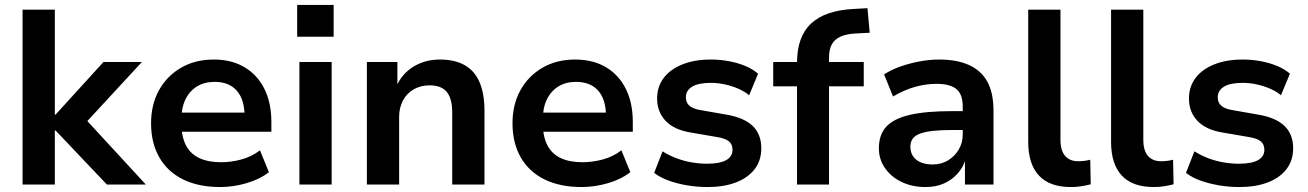

<svg xmlns="http://www.w3.org/2000/svg" viewBox="-20 -744 5272 774"><path d="M71 0V-705H201V-282H204L397 -494H552L309 -231L310 -280L568 0H411L204 -218H201V0Z M868 10Q780 10 717.5 -21Q655 -52 622 -110Q589 -168 589 -247Q589 -322 620.5 -379.5Q652 -437 709 -470.5Q766 -504 842 -504Q913 -504 965 -473.5Q1017 -443 1045.5 -386.5Q1074 -330 1074 -252V-213H693V-290H982L966 -274Q966 -343 934.5 -378.5Q903 -414 845 -414Q804 -414 774 -395.5Q744 -377 727.5 -343Q711 -309 711 -260V-250Q711 -195 729 -159.5Q747 -124 783 -107Q819 -90 871 -90Q911 -90 952.5 -101Q994 -112 1028 -138L1064 -50Q1027 -21 973.5 -5.5Q920 10 868 10Z M1178 -596V-724H1325V-596ZM1187 0V-494H1317V0Z M1459 0V-494H1582V-394H1577Q1600 -447 1647 -475.5Q1694 -504 1753 -504Q1813 -504 1853 -481.5Q1893 -459 1913 -413Q1933 -367 1933 -297V0H1803V-291Q1803 -328 1793.5 -352Q1784 -376 1764 -388Q1744 -400 1712 -400Q1676 -400 1648 -384Q1620 -368 1604.5 -339Q1589 -310 1589 -273V0Z M2325 10Q2237 10 2174.5 -21Q2112 -52 2079 -110Q2046 -168 2046 -247Q2046 -322 2077.5 -379.5Q2109 -437 2166 -470.5Q2223 -504 2299 -504Q2370 -504 2422 -473.5Q2474 -443 2502.5 -386.5Q2531 -330 2531 -252V-213H2150V-290H2439L2423 -274Q2423 -343 2391.5 -378.5Q2360 -414 2302 -414Q2261 -414 2231 -395.5Q2201 -377 2184.5 -343Q2168 -309 2168 -260V-250Q2168 -195 2186 -159.5Q2204 -124 2240 -107Q2276 -90 2328 -90Q2368 -90 2409.5 -101Q2451 -112 2485 -138L2521 -50Q2484 -21 2430.5 -5.5Q2377 10 2325 10Z M2832 10Q2789 10 2749 3Q2709 -4 2675.5 -16Q2642 -28 2617 -47L2651 -134Q2676 -118 2706 -106.5Q2736 -95 2768 -89.5Q2800 -84 2830 -84Q2882 -84 2907.5 -98.5Q2933 -113 2933 -140Q2933 -163 2917.5 -175Q2902 -187 2868 -192L2763 -210Q2697 -221 2663 -257Q2629 -293 2629 -347Q2629 -394 2655 -429Q2681 -464 2730 -484Q2779 -504 2846 -504Q2882 -504 2917.5 -497.5Q2953 -491 2983.5 -478.5Q3014 -466 3036 -447L3000 -360Q2981 -376 2955 -387Q2929 -398 2901 -404Q2873 -410 2847 -410Q2795 -410 2770 -394.5Q2745 -379 2745 -352Q2745 -330 2759.5 -317.5Q2774 -305 2805 -300L2908 -282Q2979 -270 3014 -236.5Q3049 -203 3049 -146Q3049 -97 3022 -62Q2995 -27 2946.5 -8.5Q2898 10 2832 10Z M3193 0V-396H3097V-494H3229L3193 -459V-491Q3193 -596 3249.5 -649Q3306 -702 3422 -708L3477 -711L3486 -612L3428 -609Q3392 -607 3368.5 -596.5Q3345 -586 3333.5 -565.5Q3322 -545 3322 -512V-481L3305 -494H3462V-396H3322V0Z M3711 10Q3657 10 3614.5 -10.5Q3572 -31 3547.5 -66.5Q3523 -102 3523 -146Q3523 -201 3553 -233.5Q3583 -266 3648 -281Q3713 -296 3818 -296H3877V-220H3822Q3775 -220 3742.5 -216.5Q3710 -213 3689.5 -205.5Q3669 -198 3659.5 -185Q3650 -172 3650 -153Q3650 -119 3674 -100Q3698 -81 3740 -81Q3774 -81 3801 -97Q3828 -113 3844.5 -140.5Q3861 -168 3861 -202V-314Q3861 -364 3835.5 -385Q3810 -406 3754 -406Q3713 -406 3669.5 -394Q3626 -382 3580 -355L3544 -444Q3573 -463 3610 -476Q3647 -489 3687.5 -496.5Q3728 -504 3766 -504Q3837 -504 3886 -482Q3935 -460 3960 -415Q3985 -370 3985 -298V0H3870V-103H3873Q3863 -70 3840.5 -44.5Q3818 -19 3785.5 -4.5Q3753 10 3711 10Z M4297 10Q4211 10 4168 -36.5Q4125 -83 4125 -172V-705H4255V-180Q4255 -152 4263 -133Q4271 -114 4287 -104Q4303 -94 4326 -94Q4339 -94 4351 -95.5Q4363 -97 4375 -100L4377 -1Q4357 4 4338 7Q4319 10 4297 10Z M4631 10Q4545 10 4502 -36.5Q4459 -83 4459 -172V-705H4589V-180Q4589 -152 4597 -133Q4605 -114 4621 -104Q4637 -94 4660 -94Q4673 -94 4685 -95.5Q4697 -97 4709 -100L4711 -1Q4691 4 4672 7Q4653 10 4631 10Z M4976 10Q4933 10 4893 3Q4853 -4 4819.5 -16Q4786 -28 4761 -47L4795 -134Q4820 -118 4850 -106.5Q4880 -95 4912 -89.5Q4944 -84 4974 -84Q5026 -84 5051.5 -98.5Q5077 -113 5077 -140Q5077 -163 5061.5 -175Q5046 -187 5012 -192L4907 -210Q4841 -221 4807 -257Q4773 -293 4773 -347Q4773 -394 4799 -429Q4825 -464 4874 -484Q4923 -504 4990 -504Q5026 -504 5061.5 -497.5Q5097 -491 5127.5 -478.5Q5158 -466 5180 -447L5144 -360Q5125 -376 5099 -387Q5073 -398 5045 -404Q5017 -410 4991 -410Q4939 -410 4914 -394.5Q4889 -379 4889 -352Q4889 -330 4903.5 -317.5Q4918 -305 4949 -300L5052 -282Q5123 -270 5158 -236.5Q5193 -203 5193 -146Q5193 -97 5166 -62Q5139 -27 5090.5 -8.5Q5042 10 4976 10Z"/></svg>

Font: Nunito Sans 10pt
Style: Bold
Weight: 700
Designer: Vernon Adams
Foundry: Vernon Adams
Version: Version 3.101;gftools[0.9.27]